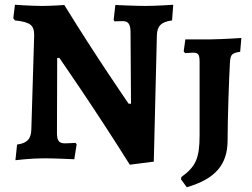

<svg xmlns="http://www.w3.org/2000/svg" viewBox="-20 -667 1062 809"><path d="M527 27 628 14 641 -518C642 -558 660 -575 705 -581L710 -647C710 -647 641 -642 593 -642C549 -642 466 -646 466 -646L459 -584L462 -577C467 -577 482 -578 497 -578C520 -578 529 -566 530 -535L532 -230H522C522 -230 383 -431 251 -646C251 -646 199 -642 157 -642C108 -642 43 -647 43 -647L36 -590L43 -581C108 -574 124 -561 124 -518L112 -121C111 -80 92 -63 52 -58L45 8C45 8 112 0 165 0C208 0 293 4 293 4L303 -59L298 -65C298 -65 265 -63 254 -63C228 -63 220 -74 220 -108L221 -423H230C230 -423 370 -223 527 27ZM767 122C887 87 939 27 939 -76C939 -166 945 -336 949 -407C952 -437 956 -443 992 -449L997 -507C997 -507 927 -502 865 -501H761L754 -451L760 -443C760 -443 782 -445 793 -445C816 -445 821 -438 821 -405V-98C821 0 805 35 744 79L743 89Z"/></svg>

Font: Alegreya SC
Style: Bold
Weight: 700
Designer: Juan Pablo del Peral
Foundry: Huerta Tipografica
Version: Version 2.007;PS 002.007;hotconv 1.0.88;makeotf.lib2.5.64775